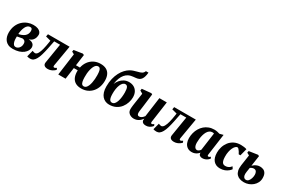

<svg xmlns="http://www.w3.org/2000/svg" viewBox="120 -2196 5224 3545"><g transform="rotate(30 2731.5 -424.0)"><path d="M235.5 11.5Q177.5 11.5 137 -7Q96.5 -25.5 71.5 -57.5Q46.5 -89.5 35 -129.2Q23.5 -169 23.5 -211.5Q23.5 -300 52.2 -366.2Q81 -432.5 128.5 -476.2Q176 -520 233.8 -542Q291.5 -564 349.5 -564Q410.5 -564 449 -548.2Q487.5 -532.5 506 -507.5Q524.5 -482.5 524.5 -455Q524.5 -424 515.2 -391.8Q506 -359.5 480.5 -332Q455 -304.5 406 -288Q445 -288 473 -275.8Q501 -263.5 516 -241Q531 -218.5 531 -186.5Q531 -151.5 512.2 -116.8Q493.5 -82 456.2 -52.8Q419 -23.5 363.5 -6Q308 11.5 235.5 11.5ZM267 -44Q291.5 -44 314.5 -59.2Q337.5 -74.5 352.8 -102.5Q368 -130.5 368 -167Q368 -198 357.5 -214.8Q347 -231.5 331 -238.2Q315 -245 298 -246Q289.5 -244.5 280.8 -242.8Q272 -241 262.8 -239.5Q253.5 -238 243.5 -236Q230 -233.5 217 -231Q204 -228.5 190.5 -226Q189.5 -217 189.5 -207.5Q189.5 -198 189.5 -189Q189.5 -150.5 197.2 -117.5Q205 -84.5 222.2 -64.2Q239.5 -44 267 -44ZM190.5 -278.5Q202.5 -280 214 -282.8Q225.5 -285.5 236.2 -289Q247 -292.5 256.5 -296.5Q293.5 -311 317.5 -332Q341.5 -353 353.5 -380.5Q365.5 -408 365.5 -440Q365.5 -472.5 354.2 -486.8Q343 -501 318 -501Q287.5 -501 264.2 -481.2Q241 -461.5 225.5 -428.8Q210 -396 201.2 -357Q192.5 -318 190.5 -278.5Z M1053 -107.5Q1050 -84.5 1058 -78Q1066 -71.5 1073.5 -71.5Q1081.5 -71.5 1092.8 -76.5Q1104 -81.5 1121 -93.5L1135.5 -60.5Q1124 -46 1101.2 -29.5Q1078.5 -13 1047.8 -1.2Q1017 10.5 981 10.5Q931.5 10.5 907 -12Q882.5 -34.5 889.5 -77.5L957 -492H832.5Q814 -398.5 797.5 -318.8Q781 -239 762.5 -176.2Q744 -113.5 720.5 -71.5Q698.5 -32 671 -12Q643.5 8 605 8Q584 8 565 4Q546 0 539 -3.5L575.5 -141.5Q580.5 -139.5 590 -136Q599.5 -132.5 611 -129.2Q622.5 -126 633 -126Q650 -126 664.2 -137.8Q678.5 -149.5 690.2 -170Q702 -190.5 711.5 -216.8Q721 -243 728.5 -272Q738.5 -310 745.5 -348Q752.5 -386 757.5 -417.8Q762.5 -449.5 765 -467L657 -495.5L667 -548H1128Z M1401 -310.5H1485.5Q1500.5 -383 1541 -439.8Q1581.5 -496.5 1644 -529.2Q1706.5 -562 1786.5 -562Q1857.5 -562 1906 -536.5Q1954.5 -511 1980 -461.2Q2005.5 -411.5 2007.5 -340Q2009.5 -267 1989 -203Q1968.5 -139 1927.8 -90.5Q1887 -42 1828.5 -14.2Q1770 13.5 1696.5 13.5Q1625.5 13.5 1577.5 -12.5Q1529.5 -38.5 1504 -88.5Q1478.5 -138.5 1476 -210Q1476 -219 1476 -228Q1476 -237 1476 -246H1393L1359 0H1203L1266.5 -466L1214 -494.5L1221 -533L1402.5 -560.5L1433.5 -547.5ZM1770 -499Q1742.5 -499 1722 -480.5Q1701.5 -462 1687.2 -430.8Q1673 -399.5 1663.8 -360.5Q1654.5 -321.5 1651 -280.2Q1647.5 -239 1648.5 -200Q1649.5 -144.5 1657 -109.8Q1664.5 -75 1679.5 -59.5Q1694.5 -44 1718.5 -44Q1745.5 -44 1765.2 -62.8Q1785 -81.5 1798.8 -113.5Q1812.5 -145.5 1820.5 -185.2Q1828.5 -225 1831.8 -267.5Q1835 -310 1834 -349.5Q1833 -406 1825.5 -438.8Q1818 -471.5 1804.2 -485.2Q1790.5 -499 1770 -499Z M2628.5 -862 2622.5 -814.5Q2616 -776.5 2602.8 -745.8Q2589.5 -715 2566.8 -694.5Q2544 -674 2508.5 -666.5Q2498 -664.5 2485.8 -662.8Q2473.5 -661 2460.5 -659.5Q2444 -657.5 2421.8 -655.5Q2399.5 -653.5 2374.5 -647.8Q2349.5 -642 2325 -629.5Q2289 -612 2258 -576.2Q2227 -540.5 2205.5 -486.2Q2184 -432 2174.5 -358Q2193 -405 2226 -444.8Q2259 -484.5 2305.5 -508.8Q2352 -533 2410 -533Q2467.5 -533 2512.5 -508.5Q2557.5 -484 2583.2 -436.8Q2609 -389.5 2609 -321.5Q2609 -267 2590.2 -208.5Q2571.5 -150 2532.8 -99.5Q2494 -49 2433.5 -17.8Q2373 13.5 2290.5 13.5Q2248 13.5 2210.2 -2.5Q2172.5 -18.5 2143.5 -51Q2114.5 -83.5 2098.2 -134.5Q2082 -185.5 2082 -255.5Q2082 -346 2100.2 -421Q2118.5 -496 2149.5 -555Q2180.5 -614 2220 -656.2Q2259.5 -698.5 2301 -722.5Q2334 -742 2367.2 -753Q2400.5 -764 2431.5 -771.8Q2462.5 -779.5 2489.2 -788Q2516 -796.5 2536.2 -810Q2556.5 -823.5 2567.5 -846.5L2573.5 -862ZM2368.5 -465Q2340 -465 2317.2 -443.5Q2294.5 -422 2278.8 -384.2Q2263 -346.5 2255 -296.5Q2247 -246.5 2248 -189Q2248.5 -139.5 2256 -107.5Q2263.5 -75.5 2279 -59.8Q2294.5 -44 2319 -44Q2351.5 -44 2374 -69.5Q2396.5 -95 2410 -137Q2423.5 -179 2429.2 -228.5Q2435 -278 2434.5 -326Q2433 -403.5 2416.8 -434.2Q2400.5 -465 2368.5 -465Z M2813.5 10.5Q2782.5 10.5 2751.2 -1.8Q2720 -14 2698.8 -40.8Q2677.5 -67.5 2676.5 -112Q2676.5 -129 2678.2 -150Q2680 -171 2683 -194Q2686 -217 2689.5 -240.8Q2693 -264.5 2696.5 -287L2723.5 -466.5L2663 -502.5L2670.5 -542L2864.5 -560.5L2889 -547.5L2856.5 -287.5Q2854 -266 2850.8 -243.8Q2847.5 -221.5 2844.8 -201Q2842 -180.5 2840.2 -164Q2838.5 -147.5 2838.5 -137Q2838.5 -114.5 2843.2 -100.8Q2848 -87 2857.5 -80.5Q2867 -74 2883 -74Q2902.5 -74 2920.5 -83.2Q2938.5 -92.5 2954 -107.2Q2969.5 -122 2981 -138L3038.5 -555H3196.5L3133.5 -107.5Q3131 -88.5 3137 -80Q3143 -71.5 3153.5 -71.5Q3162 -71.5 3171 -76Q3180 -80.5 3197.5 -93.5L3211 -61Q3204.5 -50.5 3186 -33.8Q3167.5 -17 3138.5 -3.5Q3109.5 10 3072 10Q3031.5 10 3010.8 -4.2Q2990 -18.5 2985 -43.5Q2984.5 -47 2984.2 -51.8Q2984 -56.5 2984.5 -62Q2985 -67.5 2985.8 -73.5Q2986.5 -79.5 2987.5 -85L2985.5 -85.5Q2973 -68.5 2957 -51.5Q2941 -34.5 2920 -20.5Q2899 -6.5 2872.8 2Q2846.5 10.5 2813.5 10.5Z M3744 -107.5Q3741 -84.5 3749 -78Q3757 -71.5 3764.5 -71.5Q3772.5 -71.5 3783.8 -76.5Q3795 -81.5 3812 -93.5L3826.5 -60.5Q3815 -46 3792.2 -29.5Q3769.5 -13 3738.8 -1.2Q3708 10.5 3672 10.5Q3622.5 10.5 3598 -12Q3573.5 -34.5 3580.5 -77.5L3648 -492H3523.5Q3505 -398.5 3488.5 -318.8Q3472 -239 3453.5 -176.2Q3435 -113.5 3411.5 -71.5Q3389.5 -32 3362 -12Q3334.5 8 3296 8Q3275 8 3256 4Q3237 0 3230 -3.5L3266.5 -141.5Q3271.5 -139.5 3281 -136Q3290.5 -132.5 3302 -129.2Q3313.5 -126 3324 -126Q3341 -126 3355.2 -137.8Q3369.5 -149.5 3381.2 -170Q3393 -190.5 3402.5 -216.8Q3412 -243 3419.5 -272Q3429.5 -310 3436.5 -348Q3443.5 -386 3448.5 -417.8Q3453.5 -449.5 3456 -467L3348 -495.5L3358 -548H3819Z M4341.5 -107.5Q4339 -88 4344.2 -79.8Q4349.5 -71.5 4360 -71.5Q4367.5 -71.5 4378 -76Q4388.5 -80.5 4404.5 -93.5L4418.5 -60.5Q4411.5 -50.5 4392 -33.5Q4372.5 -16.5 4343 -3.2Q4313.5 10 4275.5 10Q4242 10 4221.5 -6.2Q4201 -22.5 4199 -51.5L4200.5 -63.5Q4186 -45.5 4164.2 -28.5Q4142.5 -11.5 4114.2 -0.8Q4086 10 4051.5 10Q3994 10 3955.8 -16.8Q3917.5 -43.5 3898.8 -89Q3880 -134.5 3880 -190Q3880 -247.5 3894.2 -301.8Q3908.5 -356 3936.2 -402.8Q3964 -449.5 4004.5 -485Q4045 -520.5 4097.5 -540.2Q4150 -560 4213 -560Q4242.5 -560 4273.8 -553.5Q4305 -547 4327 -539.5L4404.5 -560ZM4238 -493Q4230.5 -495.5 4221.8 -497.2Q4213 -499 4203 -499Q4168.5 -499 4142.5 -480.2Q4116.5 -461.5 4098.2 -429.5Q4080 -397.5 4068.8 -357.5Q4057.5 -317.5 4052.5 -274.8Q4047.5 -232 4047.5 -192.5Q4047.5 -153 4056.2 -125.8Q4065 -98.5 4080.5 -84.8Q4096 -71 4117 -71Q4126.5 -71 4135.8 -74.5Q4145 -78 4154 -84.5Q4163 -91 4171 -99.2Q4179 -107.5 4186 -117.5Z M4651.5 10.5Q4565 10.5 4513.8 -47Q4462.5 -104.5 4461.5 -216Q4460.5 -277.5 4479.5 -338.5Q4498.5 -399.5 4537.2 -449.8Q4576 -500 4635.8 -530.2Q4695.5 -560.5 4776 -560.5Q4805.5 -560.5 4841.2 -556Q4877 -551.5 4901.5 -541.5L4862 -389H4825.5Q4814 -411.5 4799.5 -435Q4785 -458.5 4770 -474.5Q4755 -490.5 4743 -490.5Q4723 -490.5 4702 -471.2Q4681 -452 4663.8 -416.2Q4646.5 -380.5 4636.2 -331Q4626 -281.5 4627.5 -222Q4628.5 -169.5 4638.8 -137.8Q4649 -106 4667.5 -92Q4686 -78 4714.5 -78Q4744.5 -78 4767.8 -86.8Q4791 -95.5 4808.2 -109.8Q4825.5 -124 4838.5 -140.5L4866.5 -94.5Q4852.5 -73 4823.8 -48.5Q4795 -24 4751.8 -6.8Q4708.5 10.5 4651.5 10.5Z M5164.5 11Q5114.5 11 5074.2 -2.8Q5034 -16.5 5006.5 -46.2Q4979 -76 4968 -123.2Q4957 -170.5 4966.5 -238L5000 -466L4947.5 -494.5L4954.5 -533L5140 -560.5L5166.5 -547.5L5134 -324Q5150 -340.5 5172.8 -355.8Q5195.5 -371 5223.5 -381Q5251.5 -391 5282.5 -391Q5321 -391 5354 -376.8Q5387 -362.5 5407.8 -326.8Q5428.5 -291 5428.5 -227Q5428.5 -175 5406.5 -131.5Q5384.5 -88 5346.8 -56Q5309 -24 5261.8 -6.5Q5214.5 11 5164.5 11ZM5175 -47Q5206 -47 5227.5 -71.5Q5249 -96 5260.8 -133.8Q5272.5 -171.5 5272.5 -210.5Q5272.5 -247.5 5255.8 -274.5Q5239 -301.5 5199.5 -301.5Q5191 -301.5 5178.8 -298.5Q5166.5 -295.5 5153.2 -289.5Q5140 -283.5 5128 -275Q5124.5 -252.5 5121 -229.5Q5117.5 -206.5 5113.5 -182Q5106 -132.5 5113.2 -102.8Q5120.5 -73 5137 -60Q5153.5 -47 5175 -47Z"/></g></svg>

Font: Merriweather 36pt Black
Style: Italic
Weight: 900
Italic angle: -7.8°
Version: Version 2.101